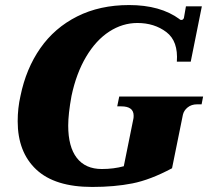

<svg xmlns="http://www.w3.org/2000/svg" viewBox="-20 -730 824 760"><path d="M50 -250Q50 -302 61 -350Q83 -458 139.5 -539Q196 -620 285.5 -665Q375 -710 491 -710Q615 -710 691 -654Q691 -653 693 -652Q695 -651 698 -651Q705 -651 708 -659L716 -705H779L735 -486H680Q686 -567 638.5 -603Q591 -639 524 -639Q465 -639 412.5 -605Q360 -571 321 -505.5Q282 -440 263 -350Q250 -279 250 -233Q250 -149 284 -105Q318 -61 383 -61Q430 -61 470 -72L508 -260Q509 -264 509 -272Q509 -309 460 -309H444L452 -348H784L778 -317H760Q738 -317 723 -305Q708 -293 704 -276L661 -64Q575 -18 504 -4Q433 10 345 10Q197 10 123.5 -59Q50 -128 50 -250Z"/></svg>

Font: Taviraj Black
Style: Italic
Weight: 900
Italic angle: -12°
Designer: Katatrad Team
Foundry: CadsonDemak
Version: Version 1.001